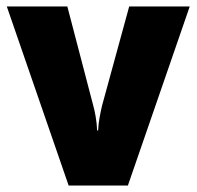

<svg xmlns="http://www.w3.org/2000/svg" viewBox="-20 -573 607 593"><path d="M192 0H375L566 -553H379L295 -246C290 -224 284 -196 283 -170H280C279 -198 273 -230 268 -247L188 -553H1Z"/></svg>

Font: Noto Sans Devanagari SemiCondensed Black
Style: Regular
Weight: 900
Width: 4
Designer: Jelle Bosma - Monotype Design Team
Foundry: Monotype Imaging Inc.
Version: Version 2.004